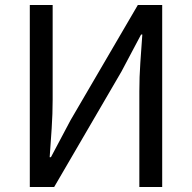

<svg xmlns="http://www.w3.org/2000/svg" viewBox="-20 -753 773 773"><path d="M100 -733H192V-352Q192 -295 188 -235.5Q184 -176 180 -120H185L264 -269L535 -733H633V0H541V-385Q541 -443 545 -500.5Q549 -558 553 -614H548L469 -465L198 0H100Z"/></svg>

Font: SpoqaHanSans-Regular
Style: Regular
Weight: 400
Designer: [Spoqa Han Sans] Dong-huui Kim \uAE40 \uB3D9 \uD718  Younghwa Kang \uAC15 \uC601 \uD654  [Noto Sans] Ryoko NISHIZUKA \u8
Foundry: Spoqa (http://www.spoqa-han-sans.com)
Version: Version 2.000